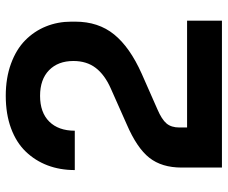

<svg xmlns="http://www.w3.org/2000/svg" viewBox="-82 -709 791 667"><g transform="rotate(-90 313.5 -375.5)"><path d="M575.2 0H64.9V-140.1Q64.9 -209 98.9 -252.2Q132.8 -295.4 215.8 -331.1L339.8 -386.2Q387.2 -407.2 411.1 -438.5Q435.1 -469.7 435.1 -516.1Q435.1 -569.3 403.1 -600.6Q371.1 -631.8 314 -631.8Q256.3 -631.8 224.6 -599.9Q192.9 -567.9 192.9 -511.2H56.2Q56.2 -562.5 72.5 -605.7Q88.9 -648.9 120.4 -681.6Q151.9 -714.4 201.4 -732.7Q251 -751 314 -751Q376 -751 425.5 -732.9Q475.1 -714.8 506.8 -683.6Q538.6 -652.3 555.2 -611.3Q571.8 -570.3 571.8 -522.9V-509.8Q571.8 -429.2 527.3 -374.5Q482.9 -319.8 391.1 -278.8L267.1 -224.1Q231.9 -209 218 -192.4Q204.1 -175.8 204.1 -147.9V-121.1H575.2Z"/></g></svg>

Font: Sora SemiBold
Style: Regular
Weight: 600
Designer: Jonathan Barnbrook, Julián Moncada
Foundry: Barnbrook Fonts
Version: Version 2.000